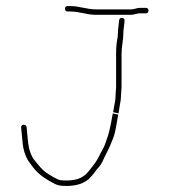

<svg xmlns="http://www.w3.org/2000/svg" viewBox="-20 -658 561 635"><path d="M353 -283C349.1 -261.6 346.3 -244 341 -223C338.8 -210.8 329.9 -190.2 327 -180C323.4 -169.3 313.1 -153.2 308 -142C298.2 -122.3 288.9 -111.5 276 -95C259.3 -72.8 238.2 -61 200 -61C194 -61 187.7 -61.3 181 -62C168.5 -63.4 144 -80 136 -85C120.5 -93.9 105.6 -114.3 95 -127C83 -141.4 75.6 -162.9 73 -186L71 -206C70.3 -212.7 69.7 -219.7 69 -227L68 -237C66.7 -248.6 48.6 -248.4 50 -236L51 -225C51.7 -217.7 52.3 -210.7 53 -204L55 -184C57.4 -157.9 67.2 -132.1 81 -116C99 -89 120.5 -71.7 150 -56C167 -45.4 177.2 -43 200 -43C234.1 -43 257.7 -51.7 276 -68L290 -84C294 -90 298 -95.3 302 -100C312.3 -110.3 317.7 -119.8 324 -135C334.4 -155.8 342.3 -170.3 351 -193C362.6 -218.2 365.3 -250.4 371 -279C365.1 -280.5 358.9 -281.7 353 -283ZM382 -374V-480C382 -504 388 -526 388 -548C388 -559.6 389.8 -567.4 391 -579L392 -589C393.3 -601 375.3 -603 374 -591L373 -581C371.8 -568.6 370 -560.3 370 -548C370 -544 369.7 -539.3 369 -534C365.4 -517.9 364 -499.7 364 -480V-374C364 -361.8 362 -349.7 362 -338C362 -326 359.3 -315.7 357 -304C357 -301.3 356 -295.7 354 -287L372 -283C373.3 -289 374.3 -295.2 375 -301.5C376.3 -313.7 380 -325.4 380 -338C380 -349.7 382 -361.6 382 -374ZM297 -609H414C422.4 -609 433.4 -614 442 -614H462C468 -614 471 -617 471 -623C471 -629 468 -632 462 -632H442C434 -632 423 -627 414 -627H297C267 -627 242.3 -638 212 -638H204C198 -638 195 -635 195 -629C195 -623 198 -620 204 -620H212C243.3 -620 266.3 -609 297 -609Z"/></svg>

Font: HoneyBee
Style: BLn
Weight: 100
Foundry: Cannot Into Space Fonts
Version: Version 0.89